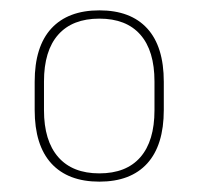

<svg xmlns="http://www.w3.org/2000/svg" viewBox="-20 -667 384 371"><path d="M172 -316Q111.5 -316 79.2 -351.2Q47 -386.5 47 -454.5V-509Q47 -577 79.2 -612Q111.5 -647 172 -647Q232.5 -647 264.5 -612Q296.5 -577 296.5 -509V-454.5Q296.5 -386.5 264.5 -351.2Q232.5 -316 172 -316ZM172 -332Q224 -332 251.2 -363.2Q278.5 -394.5 278.5 -454V-509.5Q278.5 -569 251.2 -600Q224 -631 172 -631Q120 -631 92.5 -600Q65 -569 65 -509.5V-454Q65 -395 92.5 -363.5Q120 -332 172 -332Z"/></svg>

Font: Anek Malayalam Medium Thin
Style: Regular
Weight: 250
Version: Version 1.003